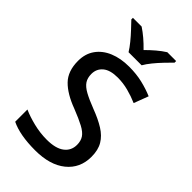

<svg xmlns="http://www.w3.org/2000/svg" viewBox="-283 -1026 1121 1121"><g transform="rotate(45 277.0 -465.5)"><path d="M510 -196Q510 -102 441 -46Q372 10 250 10Q124 10 50 -26V-127Q90 -109 144.5 -95.5Q199 -82 254 -82Q327 -82 364 -110Q401 -138 401 -186Q401 -218 386.5 -240Q372 -262 336.5 -281Q301 -300 240 -324Q151 -357 104.5 -404.5Q58 -452 58 -537Q58 -596 88 -638Q118 -680 171 -702Q224 -724 293 -724Q354 -724 404 -712Q454 -700 496 -682L462 -592Q423 -609 379.5 -620.5Q336 -632 291 -632Q229 -632 198 -606Q167 -580 167 -538Q167 -505 181.5 -483Q196 -461 229.5 -442.5Q263 -424 320 -402Q381 -379 423.5 -352.5Q466 -326 488 -289Q510 -252 510 -196ZM231 -781Q217 -804 195 -831Q173 -858 149 -883.5Q125 -909 107 -928V-941H179Q232 -906 284 -852Q311 -879 337.5 -901.5Q364 -924 391 -941H464V-928Q445 -909 420.5 -883.5Q396 -858 374 -831Q352 -804 339 -781Z"/></g></svg>

Font: Noto Sans Khmer UI Medium
Style: Regular
Weight: 500
Designer: Danh Hong and the Monotype Design Team
Foundry: Monotype Imaging Inc.
Version: Version 2.002; ttfautohint (v1.8.4.7-5d5b)